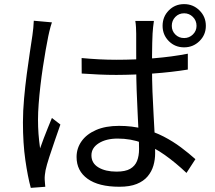

<svg xmlns="http://www.w3.org/2000/svg" viewBox="-20 -861 1040 929"><path d="M374.9 -580.2Q417.7 -576.2 459.1 -574Q500.6 -571.8 544.4 -571.8Q634.9 -571.8 724.2 -579.1Q813.4 -586.4 888.8 -601.2V-524.4Q809 -511.5 720.1 -505.2Q631.3 -498.9 542.9 -498.5Q500.1 -498.5 459.7 -500.4Q419.3 -502.2 375.3 -505.2ZM724.7 -759.7Q722.3 -744.5 720.8 -729.5Q719.3 -714.6 718.3 -699.4Q717.3 -681.4 716.6 -653.4Q715.9 -625.5 715.7 -593.8Q715.6 -562 715.6 -532.4Q715.6 -475.1 717.7 -417.9Q719.9 -360.8 723.1 -307.1Q726.3 -253.4 728.5 -206Q730.7 -158.6 730.7 -119.7Q730.7 -89.1 722.4 -60.1Q714 -31.1 694.5 -7.8Q675 15.6 641.6 29.1Q608.2 42.6 557.7 42.6Q457.2 42.6 403.9 4.2Q350.5 -34.2 350.5 -101.5Q350.5 -143.5 374.7 -177.7Q398.8 -211.8 444.7 -231.9Q490.6 -252 555.9 -252Q619.3 -252 673 -237.8Q726.7 -223.6 772.2 -200.1Q817.6 -176.5 855.7 -147.9Q893.8 -119.3 925.5 -90.9L882.3 -24.3Q829.8 -74 777.3 -111.2Q724.7 -148.5 668.8 -169.5Q612.8 -190.5 549.4 -190.5Q493.5 -190.5 457.9 -168Q422.4 -145.6 422.4 -109.4Q422.4 -71.2 456.4 -50.9Q490.4 -30.6 543.9 -30.6Q586.6 -30.6 610 -44.2Q633.3 -57.8 643.1 -82.2Q652.8 -106.6 652.8 -139.7Q652.8 -166.5 650.8 -212.2Q648.8 -257.9 646 -312.8Q643.2 -367.7 641.2 -424.6Q639.2 -481.5 639.2 -531.2Q639.2 -582.6 639 -627.3Q638.8 -671.9 639 -698Q639 -710.9 638 -728.5Q637.1 -746.1 634.7 -759.7ZM231.2 -752.8Q228.4 -744.9 224.8 -732.4Q221.3 -719.9 218.4 -707.2Q215.6 -694.6 213.6 -685.6Q207.7 -657.4 201 -618.8Q194.3 -580.2 187.5 -535.7Q180.7 -491.2 175.5 -445.7Q170.3 -400.3 167.1 -358.2Q163.9 -316 163.9 -282.6Q163.9 -246.4 166.3 -213.3Q168.8 -180.2 174 -143.1Q181.9 -166 191.8 -192.1Q201.8 -218.3 212.3 -244.2Q222.7 -270.1 231.2 -290.2L272.2 -258.4Q260.3 -223.8 245.5 -181.6Q230.7 -139.3 218.3 -100.8Q205.8 -62.2 200.5 -37.5Q198.5 -27.5 197.1 -14.5Q195.7 -1.5 196.3 7.7Q196.9 15.1 197.5 24.8Q198.1 34.6 199.1 42.7L129 48Q114.2 -6 102.6 -86.7Q91 -167.3 91 -268.7Q91 -323.9 96.5 -384.4Q101.9 -445 109.6 -502.9Q117.3 -560.9 124.7 -609.5Q132.1 -658.1 136.7 -689.2Q139.1 -706.7 141.1 -725.5Q143.1 -744.3 143.5 -760.7ZM811.2 -736Q811.2 -711.3 828.3 -694.1Q845.5 -676.9 870.9 -676.9Q895.6 -676.9 913.2 -694.1Q930.9 -711.3 930.9 -736Q930.9 -761.7 913.2 -779.2Q895.6 -796.7 870.9 -796.7Q845.5 -796.7 828.3 -779Q811.2 -761.3 811.2 -736ZM766.7 -736Q766.7 -780.2 796.7 -810.6Q826.7 -841.1 870.9 -841.1Q914.4 -841.1 945.2 -810.6Q976 -780.2 976 -736Q976 -692.4 945.2 -662.2Q914.4 -631.9 870.9 -631.9Q826.7 -631.9 796.7 -662.2Q766.7 -692.4 766.7 -736Z"/></svg>

Font: Noto Sans TC
Style: Regular
Weight: 100
Designer: Ryoko NISHIZUKA 西塚涼子 (kana, bopomofo & ideographs); Paul D. Hunt (Latin, Greek & Cyrillic); Sandoll Communications 산돌커뮤니
Foundry: Adobe
Version: Version 2.004;hotconv 1.0.118;makeotfexe 2.5.65603